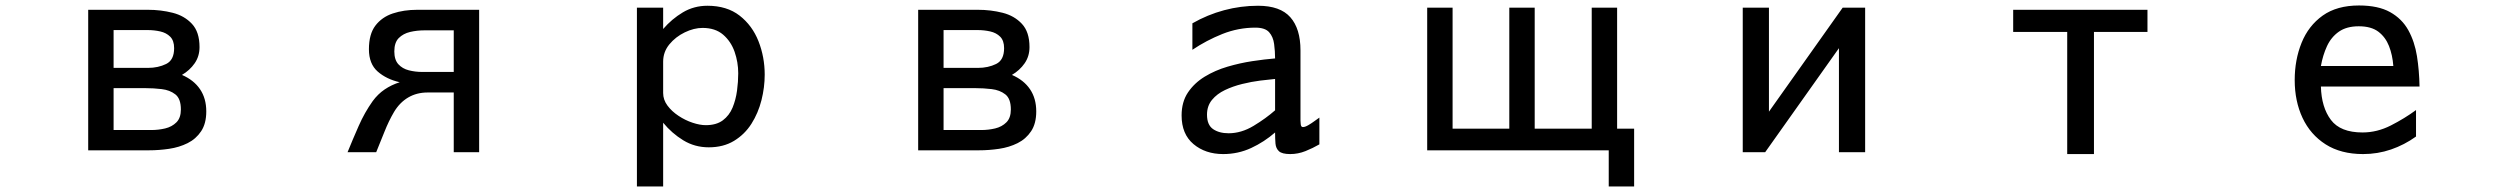

<svg xmlns="http://www.w3.org/2000/svg" viewBox="-20 -554 9040 694"><path d="M298.8 -10.7V-518.6H514.6Q561.5 -518.6 604 -507.8Q646.5 -497.1 673.8 -467.8Q701.2 -438.5 701.2 -383.8Q701.2 -350.6 683.6 -325.2Q666 -299.8 637.7 -283.2Q680.7 -264.6 703.1 -231.4Q725.6 -198.2 725.6 -151.4Q725.6 -107.4 707 -79.6Q688.5 -51.8 658.2 -36.6Q627.9 -21.5 591.3 -16.1Q554.7 -10.7 518.6 -10.7ZM390.6 -308.6H514.6Q551.8 -308.6 580.6 -322.8Q609.4 -336.9 609.4 -379.9Q609.4 -407.2 595.2 -421.4Q581.1 -435.5 559.1 -440.4Q537.1 -445.3 514.6 -445.3H390.6ZM390.6 -84H527.3Q552.7 -84 577.1 -89.8Q601.6 -95.7 617.7 -111.8Q633.8 -127.9 633.8 -158.2Q633.8 -197.3 613.8 -212.9Q593.8 -228.5 564.5 -231.9Q535.2 -235.4 505.9 -235.4H390.6Z M1236.3 -3.9Q1254.9 -49.8 1276.4 -98.6Q1297.9 -147.5 1327.1 -188.5Q1345.7 -213.9 1370.1 -230.5Q1394.5 -247.1 1424.8 -256.8Q1377 -267.6 1345.2 -295.4Q1313.5 -323.2 1313.5 -376Q1313.5 -430.7 1336.9 -461.4Q1360.4 -492.2 1399.9 -505.4Q1439.5 -518.6 1488.3 -518.6H1711.9V-3.9H1620.1V-219.7H1525.4Q1486.3 -219.7 1455.6 -201.7Q1424.8 -183.6 1404.3 -149.4Q1384.8 -116.2 1369.6 -77.6Q1354.5 -39.1 1339.8 -3.9ZM1506.8 -293.9H1620.1V-444.3H1513.7Q1487.3 -444.3 1462.4 -438.5Q1437.5 -432.6 1421.4 -416.5Q1405.3 -400.4 1405.3 -368.2Q1405.3 -337.9 1419.9 -321.8Q1434.6 -305.7 1458 -299.8Q1481.4 -293.9 1506.8 -293.9Z M2282.2 120.1V-526.4H2377V-449.2Q2408.2 -485.4 2448.2 -509.3Q2488.3 -533.2 2537.1 -533.2Q2607.4 -533.2 2653.3 -497.6Q2699.2 -461.9 2721.7 -404.8Q2744.1 -347.7 2744.1 -284.2Q2744.1 -238.3 2732.4 -191.9Q2720.7 -145.5 2696.3 -106.9Q2671.9 -68.4 2633.3 -44.9Q2594.7 -21.5 2542 -21.5Q2491.2 -21.5 2449.7 -46.9Q2408.2 -72.3 2377 -110.4V120.1ZM2531.2 -101.6Q2569.3 -101.6 2592.8 -119.1Q2616.2 -136.7 2627.9 -165Q2639.6 -193.4 2644 -226.1Q2648.4 -258.8 2648.4 -289.1Q2648.4 -329.1 2635.3 -366.7Q2622.1 -404.3 2593.8 -428.7Q2565.4 -453.1 2519.5 -453.1Q2488.3 -453.1 2455.1 -437Q2421.9 -420.9 2399.4 -393.6Q2377 -366.2 2377 -331.1V-217.8Q2377 -193.4 2392.6 -172.4Q2408.2 -151.4 2432.6 -135.3Q2457 -119.1 2483.4 -110.4Q2509.8 -101.6 2531.2 -101.6Z M3298.8 -10.7V-518.6H3514.6Q3561.5 -518.6 3604 -507.8Q3646.5 -497.1 3673.8 -467.8Q3701.2 -438.5 3701.2 -383.8Q3701.2 -350.6 3683.6 -325.2Q3666 -299.8 3637.7 -283.2Q3680.7 -264.6 3703.1 -231.4Q3725.6 -198.2 3725.6 -151.4Q3725.6 -107.4 3707 -79.6Q3688.5 -51.8 3658.2 -36.6Q3627.9 -21.5 3591.3 -16.1Q3554.7 -10.7 3518.6 -10.7ZM3390.6 -308.6H3514.6Q3551.8 -308.6 3580.6 -322.8Q3609.4 -336.9 3609.4 -379.9Q3609.4 -407.2 3595.2 -421.4Q3581.1 -435.5 3559.1 -440.4Q3537.1 -445.3 3514.6 -445.3H3390.6ZM3390.6 -84H3527.3Q3552.7 -84 3577.1 -89.8Q3601.6 -95.7 3617.7 -111.8Q3633.8 -127.9 3633.8 -158.2Q3633.8 -197.3 3613.8 -212.9Q3593.8 -228.5 3564.5 -231.9Q3535.2 -235.4 3505.9 -235.4H3390.6Z M4401.4 2.9Q4336.9 2.9 4293.9 -33.2Q4251 -69.3 4251 -136.7Q4251 -185.5 4273.9 -219.7Q4296.9 -253.9 4334.5 -276.9Q4372.1 -299.8 4417 -313Q4461.9 -326.2 4506.8 -333Q4551.8 -339.8 4588.9 -342.8Q4588.9 -369.1 4585.4 -395Q4582 -420.9 4567.4 -437.5Q4552.7 -454.1 4517.6 -454.1Q4456.1 -454.1 4398.4 -431.2Q4340.8 -408.2 4290 -374V-469.7Q4344.7 -501 4404.8 -517.1Q4464.8 -533.2 4527.3 -533.2Q4607.4 -533.2 4644 -491.7Q4680.7 -450.2 4680.7 -372.1V-118.2Q4680.7 -115.2 4681.6 -105Q4682.6 -94.7 4689.5 -94.7Q4697.3 -94.7 4709 -101.6Q4720.7 -108.4 4731.9 -116.7Q4743.2 -125 4749 -128.9V-32.2Q4725.6 -18.6 4698.7 -7.8Q4671.9 2.9 4643.6 2.9Q4614.3 2.9 4603 -7.3Q4591.8 -17.6 4590.3 -35.2Q4588.9 -52.7 4588.9 -75.2Q4549.8 -41 4502.4 -19Q4455.1 2.9 4401.4 2.9ZM4420.9 -72.3Q4466.8 -72.3 4511.2 -99.1Q4555.7 -126 4588.9 -155.3V-268.6Q4566.4 -266.6 4535.2 -262.7Q4503.9 -258.8 4470.2 -250.5Q4436.5 -242.2 4407.7 -228.5Q4378.9 -214.8 4360.8 -192.9Q4342.8 -170.9 4342.8 -139.6Q4342.8 -102.5 4364.7 -87.4Q4386.7 -72.3 4420.9 -72.3Z M5794.9 120.1V-10.7H5138.7V-526.4H5230.5V-88.9H5435.5V-526.4H5527.3V-88.9H5733.4V-526.4H5825.2V-88.9H5886.7V120.1Z M6279.3 -3.9V-526.4H6374V-150.4L6640.6 -526.4H6721.7V-3.9H6627V-379.9L6360.4 -3.9Z M7452.1 2.9V-438.5H7256.8V-518.6H7742.2V-438.5H7548.8V2.9Z M8521.5 2.9Q8441.4 2.9 8386.2 -32.2Q8331.1 -67.4 8302.7 -127.9Q8274.4 -188.5 8274.4 -264.6Q8274.4 -337.9 8299.3 -399.4Q8324.2 -460.9 8375.5 -497.6Q8426.8 -534.2 8506.8 -534.2Q8576.2 -534.2 8619.1 -510.3Q8662.1 -486.3 8685.1 -444.8Q8708 -403.3 8716.3 -351.1Q8724.6 -298.8 8725.6 -241.2H8369.1Q8371.1 -166 8405.3 -120.6Q8439.5 -75.2 8519.5 -75.2Q8572.3 -75.2 8622.1 -100.6Q8671.9 -126 8712.9 -156.2V-60.5Q8670.9 -30.3 8622.6 -13.7Q8574.2 2.9 8521.5 2.9ZM8369.1 -315.4H8630.9Q8627.9 -355.5 8615.2 -387.7Q8602.5 -419.9 8576.7 -439.5Q8550.8 -459 8505.9 -459Q8461.9 -459 8434.1 -439.5Q8406.2 -419.9 8391.1 -387.2Q8376 -354.5 8369.1 -315.4Z"/></svg>

Font: Kosugi
Style: Regular
Weight: 400
Version: Version 4.002